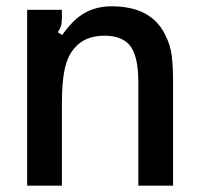

<svg xmlns="http://www.w3.org/2000/svg" viewBox="-20 -588 630 608"><path d="M66 0V-557H176V-530Q176 -515 173 -505.5Q170 -496 163 -486L177 -477Q211 -526 248 -547Q285 -568 334 -568Q459 -568 503 -478Q520 -445 524 -410.5Q528 -376 528 -328V0H418V-329Q418 -414 389 -447Q362 -475 311 -475Q250 -475 217 -437Q195 -413 185.5 -372Q176 -331 176 -261V0Z"/></svg>

Font: Open Sauce Sans Medium
Style: Regular
Weight: 500
Designer: Alfredo Marco Pradil
Foundry: Creative Sauce Fz LLC
Version: Version 1.477